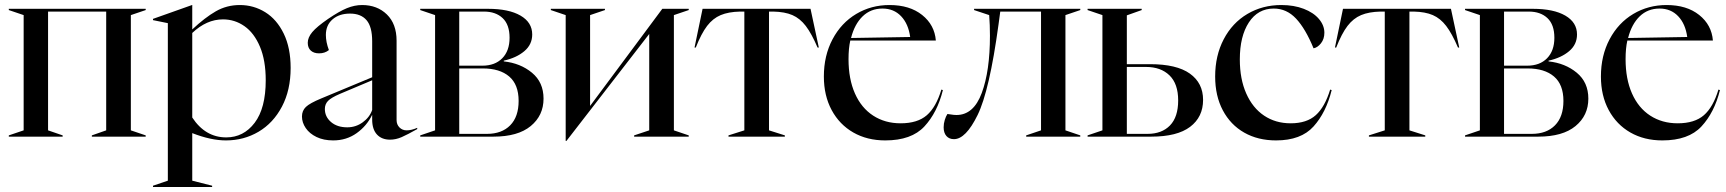

<svg xmlns="http://www.w3.org/2000/svg" viewBox="-20 -543 6859 763"><path d="M15 -5 74 -25V-483L15 -503V-508H559V-503L500 -483V-25L559 -5V0H345V-5L402 -25V-497H171V-25L229 -5V0H15Z M588 195 647 175V-451L588 -463V-468L743 -523H744V-426Q794 -473 837.5 -498Q881 -523 933 -523Q988 -523 1034 -494.5Q1080 -466 1107.5 -409.5Q1135 -353 1135 -273Q1135 -185 1100.5 -119.5Q1066 -54 1007.5 -19.5Q949 15 878 15Q818 15 744 -14V175L823 195V200H588ZM879 3Q948 3 992 -55Q1036 -113 1036 -224Q1036 -303 1013 -357.5Q990 -412 951.5 -439Q913 -466 866 -466Q801 -466 744 -412V-76Q796 3 879 3Z M1180 -80Q1180 -103 1195.5 -118Q1211 -133 1257 -152L1459 -236V-379Q1459 -437 1436.5 -463Q1414 -489 1371 -489Q1328 -489 1301.5 -466Q1275 -443 1275 -404Q1275 -376 1287 -344Q1271 -331 1248 -331Q1227 -331 1215 -342Q1203 -353 1203 -373Q1203 -394 1221 -415.5Q1239 -437 1284 -468Q1328 -498 1358.5 -510.5Q1389 -523 1419 -523Q1479 -523 1517.5 -485.5Q1556 -448 1556 -381V-66Q1556 -48 1567.5 -36.5Q1579 -25 1596 -25Q1615 -25 1638 -35V-30Q1599 -8 1576 2Q1553 12 1530 12Q1497 12 1478 -8.5Q1459 -29 1459 -68V-87Q1438 -43 1397.5 -14Q1357 15 1304 15Q1266 15 1238 1.5Q1210 -12 1195 -34Q1180 -56 1180 -80ZM1360 -37Q1394 -37 1421.5 -57Q1449 -77 1459 -106V-224L1331 -170Q1296 -155 1283.5 -142Q1271 -129 1271 -110Q1271 -79 1295.5 -58Q1320 -37 1360 -37Z M1650 -5 1709 -25V-483L1650 -503V-508H1919Q2002 -508 2048.5 -481Q2095 -454 2095 -406Q2095 -366 2063.5 -339.5Q2032 -313 1982 -302V-299Q2048 -292 2094 -254Q2140 -216 2140 -151Q2140 -84 2089 -42Q2038 0 1941 0H1650ZM1915 -11Q1974 -11 2007.5 -45Q2041 -79 2041 -142Q2041 -207 2003.5 -239Q1966 -271 1899 -271H1805V-11ZM1897 -282Q1947 -282 1976 -311.5Q2005 -341 2005 -393Q2005 -445 1977.5 -471Q1950 -497 1903 -497H1805V-282Z M2228 -483 2169 -503V-508H2384V-503L2325 -483V-122L2612 -508H2717V-503L2658 -483V-25L2717 -5V0H2500V-5L2560 -25V-408L2231 17H2228Z M2875 -5 2938 -25V-497H2921Q2875 -496 2844 -483Q2813 -470 2790 -440Q2767 -410 2745 -354H2740L2772 -508H3201L3234 -354H3229Q3205 -410 3182 -440Q3159 -470 3129 -483Q3099 -496 3053 -497H3036V-25L3099 -5V0H2875Z M3254 -239Q3254 -322 3288.5 -387Q3323 -452 3382.5 -487.5Q3442 -523 3515 -523Q3595 -523 3644.5 -483.5Q3694 -444 3699 -382H3359Q3352 -351 3352 -308Q3352 -229 3377.5 -171.5Q3403 -114 3450 -83.5Q3497 -53 3559 -53Q3626 -53 3663 -85Q3700 -117 3721 -187L3727 -185Q3705 -96 3653.5 -40.5Q3602 15 3498 15Q3426 15 3371 -16.5Q3316 -48 3285 -105.5Q3254 -163 3254 -239ZM3597 -396Q3590 -448 3561 -478.5Q3532 -509 3487 -509Q3440 -509 3408 -478Q3376 -447 3362 -392Z M3730 -37Q3730 -52 3734.5 -66.5Q3739 -81 3745 -90Q3748 -90 3759.5 -88Q3771 -86 3781 -86Q3849 -86 3881.5 -173.5Q3914 -261 3914 -401Q3914 -444 3911 -483L3851 -503V-508H4273V-503L4214 -483V-25L4273 -5V0H4058V-5L4117 -25V-497H3955L3948 -445Q3912 -182 3865 -86Q3818 10 3771 10Q3752 10 3741 -2.5Q3730 -15 3730 -37Z M4302 -5 4361 -25V-483L4302 -503V-508H4517V-503L4458 -482V-288H4550Q4656 -288 4708.5 -250.5Q4761 -213 4761 -146Q4761 -78 4709.5 -39Q4658 0 4555 0H4302ZM4540 -11Q4597 -11 4629.5 -44.5Q4662 -78 4662 -144Q4662 -210 4627.5 -243.5Q4593 -277 4534 -277H4458V-11Z M4809 -239Q4809 -322 4843 -387Q4877 -452 4937 -487.5Q4997 -523 5072 -523Q5122 -523 5161 -508Q5200 -493 5221.5 -467.5Q5243 -442 5243 -413Q5243 -388 5229.5 -371Q5216 -354 5200 -351Q5168 -429 5130.5 -469Q5093 -509 5042 -509Q4979 -509 4943 -454Q4907 -399 4907 -307Q4907 -229 4932.5 -171.5Q4958 -114 5003.5 -83.5Q5049 -53 5109 -53Q5173 -53 5209 -85.5Q5245 -118 5266 -187L5272 -185Q5250 -96 5200 -40.5Q5150 15 5051 15Q4979 15 4924.5 -16Q4870 -47 4839.5 -104.5Q4809 -162 4809 -239Z M5420 -5 5483 -25V-497H5466Q5420 -496 5389 -483Q5358 -470 5335 -440Q5312 -410 5290 -354H5285L5317 -508H5746L5779 -354H5774Q5750 -410 5727 -440Q5704 -470 5674 -483Q5644 -496 5598 -497H5581V-25L5644 -5V0H5420Z M5802 -5 5861 -25V-483L5802 -503V-508H6071Q6154 -508 6200.5 -481Q6247 -454 6247 -406Q6247 -366 6215.5 -339.5Q6184 -313 6134 -302V-299Q6200 -292 6246 -254Q6292 -216 6292 -151Q6292 -84 6241 -42Q6190 0 6093 0H5802ZM6067 -11Q6126 -11 6159.5 -45Q6193 -79 6193 -142Q6193 -207 6155.5 -239Q6118 -271 6051 -271H5957V-11ZM6049 -282Q6099 -282 6128 -311.5Q6157 -341 6157 -393Q6157 -445 6129.5 -471Q6102 -497 6055 -497H5957V-282Z M6342 -239Q6342 -322 6376.5 -387Q6411 -452 6470.5 -487.5Q6530 -523 6603 -523Q6683 -523 6732.5 -483.5Q6782 -444 6787 -382H6447Q6440 -351 6440 -308Q6440 -229 6465.5 -171.5Q6491 -114 6538 -83.5Q6585 -53 6647 -53Q6714 -53 6751 -85Q6788 -117 6809 -187L6815 -185Q6793 -96 6741.5 -40.5Q6690 15 6586 15Q6514 15 6459 -16.5Q6404 -48 6373 -105.5Q6342 -163 6342 -239ZM6685 -396Q6678 -448 6649 -478.5Q6620 -509 6575 -509Q6528 -509 6496 -478Q6464 -447 6450 -392Z"/></svg>

Font: Nyght Serif
Style: Regular
Weight: 400
Designer: Maksym Kobuzan
Version: Version 0.410;July 4, 2025;FontCreator 15.0.0.2958 64-bit